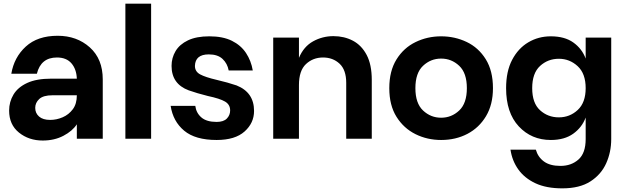

<svg xmlns="http://www.w3.org/2000/svg" viewBox="-20 -760 3433 1052"><path d="M214 10Q138 10 84 -33.5Q30 -77 30 -154Q30 -202 54 -242Q78 -282 129 -305.5Q180 -329 260 -329H401Q399 -381 371.5 -413Q344 -445 292 -445Q204 -445 182 -356H42Q57 -446 121.5 -505Q186 -564 296 -564Q401 -564 472 -500.5Q543 -437 543 -325V0H401V-79Q377 -42 327.5 -16Q278 10 214 10ZM255 -103Q290 -103 323.5 -117.5Q357 -132 379 -161.5Q401 -191 401 -238H268Q217 -238 195 -217.5Q173 -197 173 -169Q173 -140 194 -121.5Q215 -103 255 -103Z M808 0H667V-740H808Z M1167 7Q1050 7 989 -44Q928 -95 915 -180H1050Q1055 -141 1083.5 -116.5Q1112 -92 1167 -92Q1205 -92 1223 -110.5Q1241 -129 1241 -155Q1241 -187 1213 -203.5Q1185 -220 1119 -234Q1059 -249 1014 -265Q920 -300 920 -399Q920 -443 942 -480Q964 -517 1010 -539Q1056 -561 1127 -561Q1201 -561 1250.5 -536.5Q1300 -512 1328 -469.5Q1356 -427 1365 -374H1233Q1226 -412 1199.5 -437Q1173 -462 1124 -462Q1050 -462 1048 -399Q1048 -368 1076.5 -352.5Q1105 -337 1167 -322.5Q1229 -308 1276 -292Q1372 -254 1372 -152Q1372 -86 1320 -39.5Q1268 7 1167 7Z M2017 0H1877V-306Q1877 -377 1840.5 -411Q1804 -445 1750 -445Q1695 -445 1656.5 -409Q1618 -373 1618 -294V0H1477V-554H1618V-443Q1644 -505 1695.5 -533.5Q1747 -562 1807 -562Q1866 -562 1913.5 -537Q1961 -512 1989 -459Q2017 -406 2017 -322Z M2397 7Q2321 7 2256.5 -25Q2192 -57 2152.5 -120Q2113 -183 2113 -277Q2113 -371 2152.5 -434.5Q2192 -498 2257 -529.5Q2322 -561 2397 -561Q2472 -561 2537 -530Q2602 -499 2641.5 -435.5Q2681 -372 2681 -277Q2681 -187 2643 -123.5Q2605 -60 2541 -26.5Q2477 7 2397 7ZM2397 -115Q2454 -115 2496 -154.5Q2538 -194 2538 -277Q2538 -360 2496 -399.5Q2454 -439 2397 -439Q2340 -439 2298 -399.5Q2256 -360 2256 -277Q2256 -194 2298 -154.5Q2340 -115 2397 -115Z M3061 272Q2973 272 2913.5 244Q2854 216 2820 168.5Q2786 121 2777 60H2916Q2927 100 2960 124.5Q2993 149 3051 149Q3110 149 3149.5 114Q3189 79 3189 2V-116Q3169 -62 3121 -27.5Q3073 7 2998 7Q2892 7 2822.5 -67.5Q2753 -142 2753 -277Q2753 -369 2786 -432Q2819 -495 2874.5 -528Q2930 -561 2998 -561Q3074 -561 3121.5 -527Q3169 -493 3189 -439V-554H3329V2Q3329 73 3301.5 134.5Q3274 196 3215 234Q3156 272 3061 272ZM3042 -117Q3102 -117 3145.5 -157.5Q3189 -198 3189 -277Q3189 -357 3145 -397.5Q3101 -438 3042 -438Q2982 -438 2939 -398.5Q2896 -359 2896 -277Q2896 -195 2939 -156Q2982 -117 3042 -117Z"/></svg>

Font: Ulagadi Sans SemiBold
Style: Regular
Weight: 600
Designer: Ninad Kale (Devanagari), Jonny Pinhorn (Latin)
Foundry: Indian Type Foundry
Version: Version 3.01;March 29, 2020;FontCreator 12.0.0.2522 64-bit; 